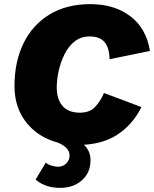

<svg xmlns="http://www.w3.org/2000/svg" viewBox="-20 -690 744 927"><path d="M354 10Q266 10 197.5 -25Q129 -60 89.5 -124Q50 -188 50 -275Q50 -392 93.5 -481Q137 -570 219 -620Q301 -670 416 -670Q533 -670 610 -611Q687 -552 704 -444L509 -404Q508 -459 485 -486.5Q462 -514 413 -514Q371 -514 341 -490.5Q311 -467 292 -429Q273 -391 263.5 -348.5Q254 -306 254 -267Q254 -211 282 -178.5Q310 -146 366 -146Q412 -146 438 -172.5Q464 -199 482 -241L663 -173Q620 -87 544.5 -38.5Q469 10 354 10ZM247 -6 293 -29Q352 -21 384.5 8.5Q417 38 417 83Q417 144 375.5 180.5Q334 217 271 217Q232 217 203 206.5Q174 196 152 177L201 95Q212 105 229.5 110Q247 115 260 115Q284 115 300 99Q316 83 316 61Q316 18 247 -6Z"/></svg>

Font: Work Sans ExtraBold
Style: Italic
Weight: 800
Italic angle: -13°
Designer: Wei Huang
Foundry: Wei Huang
Version: Version 2.012; ttfautohint (v1.8.3)